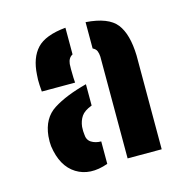

<svg xmlns="http://www.w3.org/2000/svg" viewBox="-74 -877 552 574"><g transform="rotate(-15 202.0 -590.5)"><path d="M255.5 -382.5V-697.5Q255 -707.5 252 -715Q249 -722.5 239.5 -727V-808.5Q309 -803.5 334 -771.5Q359 -739.5 361 -673V-382.5ZM59.5 -642Q59 -645.5 58 -662.5Q57 -679.5 58.5 -694.5Q61.5 -746 87.5 -774Q113.5 -802 177 -808V-725.5Q163.5 -718.5 161.5 -700Q161 -697.5 161 -684Q161 -670.5 161.5 -657.5Q162 -644.5 162.5 -642ZM44 -477Q42.5 -489.5 44 -508Q49.5 -562.5 88.5 -587.2Q127.5 -612 192.5 -629V-563Q168.5 -554 159.5 -540.5Q150.5 -527 148.5 -509Q148 -503 148.2 -496Q148.5 -489 149 -486Q149.5 -468 162.2 -460Q175 -452 192.5 -452V-382.5Q135 -362 94 -387.5Q53 -413 44 -477Z"/></g></svg>

Font: Big Shoulders Stencil Text ExtraBold
Style: Regular
Weight: 800
Designer: Patric King
Foundry: XO Type Co
Version: Version 1.000